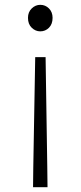

<svg xmlns="http://www.w3.org/2000/svg" viewBox="-20 -567 335 796"><path d="M117 209 118 125 126 -330H169L176 125L177 209ZM147 -437Q127 -437 111.5 -452Q96 -467 96 -493Q96 -517 111.5 -532Q127 -547 147 -547Q168 -547 183 -532Q198 -517 198 -493Q198 -467 183 -452Q168 -437 147 -437Z"/></svg>

Font: Noto Sans KR Thin Light
Style: Regular
Weight: 300
Version: Version 2.004-H2;hotconv 1.0.118;makeotfexe 2.5.65603